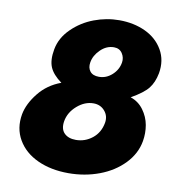

<svg xmlns="http://www.w3.org/2000/svg" viewBox="-84 -822 862 914"><g transform="rotate(10 347.0 -364.5)"><path d="M419.9 -744.1Q490.2 -744.1 546.4 -717.8Q602.5 -691.4 631.3 -641.4Q660.2 -591.3 648.9 -527.8Q640.1 -482.4 617.4 -453.9Q594.7 -425.3 536.1 -392.1Q574.7 -379.4 598.9 -346.4Q623 -313.5 629.9 -274.7Q636.7 -235.8 629.9 -196.8Q619.1 -134.8 572 -85.9Q524.9 -37.1 455.1 -11Q385.3 15.1 306.2 15.1Q221.7 15.1 157 -14.6Q92.3 -44.4 60.5 -99.4Q28.8 -154.3 41 -223.1Q50.8 -274.9 92.3 -326.9Q133.8 -378.9 199.2 -402.8Q156.2 -434.1 142.3 -467.5Q128.4 -501 138.2 -554.2Q148.4 -610.4 193.6 -654.8Q238.8 -699.2 298.6 -721.7Q358.4 -744.1 419.9 -744.1ZM417 -612.8Q380.9 -612.8 352.1 -584.5Q323.2 -556.2 317.9 -522Q313.5 -496.1 326.9 -479Q340.3 -461.9 370.1 -461.9Q405.3 -461.9 433.1 -487.1Q460.9 -512.2 466.8 -547.9Q470.7 -571.8 457.3 -592.3Q443.8 -612.8 417 -612.8ZM367.2 -333Q325.2 -333 288.3 -300.8Q251.5 -268.6 244.1 -225.1Q237.8 -187 257.6 -167Q277.3 -147 314 -147Q357.9 -147 393.1 -174.8Q428.2 -202.6 437 -251Q442.9 -284.2 422.1 -308.6Q401.4 -333 367.2 -333Z"/></g></svg>

Font: Stilu Bold
Style: Italic
Weight: 700
Italic angle: -10°
Designer: Genilson Lima Santos
Foundry: Genilson Lima Santos
Version: Version 1.200;PS 001.200;hotconv 1.0.88;makeotf.lib2.5.64775